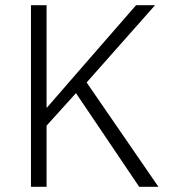

<svg xmlns="http://www.w3.org/2000/svg" viewBox="-20 -718 650 738"><path d="M272 -360 159 -235V0H99V-698H159V-305H161L273 -434L503 -698H576L313 -401L589 0H515Z"/></svg>

Font: IBM Plex Sans KR Light
Style: Regular
Weight: 300
Designer: Mike Abbink; Paul van der Laan; Pieter van Rosmalen; Wujin Sim; Chorong Kim; Dohee Lee;
Foundry: Sandoll Inc.
Version: Version 1.001